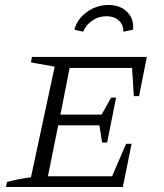

<svg xmlns="http://www.w3.org/2000/svg" viewBox="-20 -749 656 769"><path d="M4 0 8 -20Q33 -27 57 -31.5Q81 -36 104 -39L199 -482L104 -499L108 -521H568L537 -364H516L509 -477H259L222 -290H387L425 -358H445L409 -178H389L378 -247H213L172 -43H429L485 -173H507L472 0ZM415 -729Q462 -729 489.5 -701Q517 -673 513 -630L474 -622Q475 -649 456 -666.5Q437 -684 406 -684Q375 -684 349.5 -666.5Q324 -649 313 -622L278 -630Q289 -673 328 -701Q367 -729 415 -729Z"/></svg>

Font: Piazzolla SC Light
Style: Italic
Weight: 300
Italic angle: -11.3°
Designer: Juan Pablo del Peral
Foundry: Huerta Tipografica
Version: Version 1.330